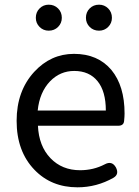

<svg xmlns="http://www.w3.org/2000/svg" viewBox="-20 -787 594 820"><path d="M311 13Q199 13 127 -62Q51 -141 51 -271Q51 -398 126 -480Q197 -557 296 -557Q398 -557 456 -488Q512 -420 512 -302Q512 -290 510 -270Q508 -250 485 -250H325H142Q146 -163 195.5 -111.5Q245 -60 322 -60Q379 -60 427 -85Q458 -102 475 -72Q490 -43 465 -28Q393 13 311 13ZM141 -315H286H432Q432 -397 396.5 -440.5Q361 -484 297 -484Q237 -484 194 -440Q149 -393 141 -315ZM188 -656Q165 -656 149 -672Q133 -688 133 -711Q133 -735 149 -751Q165 -767 188 -767Q212 -767 228 -751Q244 -735 244 -711Q244 -688 228 -672Q212 -656 188 -656ZM403 -656Q379 -656 363 -672Q347 -688 347 -711Q347 -735 363 -751Q379 -767 403 -767Q426 -767 442 -751Q458 -735 458 -711Q458 -688 442 -672Q426 -656 403 -656Z"/></svg>

Font: GenSenRounded TW R
Style: Regular
Weight: 400
Version: Version 1.501;PS 1;hotconv 16.6.51;makeotf.lib2.5.65220